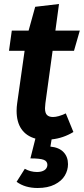

<svg xmlns="http://www.w3.org/2000/svg" viewBox="-20 -683 419 960"><path d="M207 -167Q205 -147 205 -142Q205 -118 215 -108Q225 -98 245 -98Q271 -98 309 -116L347 -23Q296 8 238 14L232 50Q275 54 297.5 77.5Q320 101 320 138Q320 168 304 195Q288 222 253.5 239.5Q219 257 168 257Q105 257 63 226L104 161Q133 177 165 177Q188 177 202 168Q216 159 217 142Q217 123 198.5 116Q180 109 132 109L157 10Q111 -3 87 -38Q63 -73 63 -129Q63 -147 66 -168L103 -429H25L39 -530H123L156 -649L275 -663L257 -530H379L350 -429H243Z"/></svg>

Font: Fira Sans SemiBold
Style: Italic
Weight: 600
Italic angle: -8°
Designer: bBox Type GmbH & Carrois Corporate GbR & Edenspiekermann AG
Foundry: bBox Type GmbH & Carrois Corporate GbR & Edenspiekermann AG
Version: Version 4.301